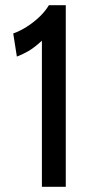

<svg xmlns="http://www.w3.org/2000/svg" viewBox="-20 -720 350 740"><path d="M141.5 0V-563Q110 -534.5 87.2 -521.8Q64.5 -509 45 -502L31 -591Q56.5 -600 83 -616.8Q109.5 -633.5 132 -655Q154.5 -676.5 168.5 -700H233.5V0Z"/></svg>

Font: Cabin
Style: Regular
Weight: 400
Width: 4
Designer: Pablo Impallari
Foundry: Pablo Impallari. http://www.impallari.com Igino Marini. http://www.ikern.com
Version: Version 3.001